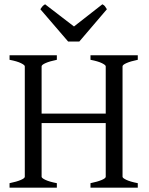

<svg xmlns="http://www.w3.org/2000/svg" viewBox="-20 -872 694 892"><path d="M24.4 0V-21Q57.6 -27.8 76.4 -35.9Q95.2 -43.9 95.2 -50.8V-564Q95.2 -569.8 77.4 -578.6Q59.6 -587.4 24.4 -594.2V-615.2H244.1V-594.2Q210.9 -587.4 192.1 -579.1Q173.3 -570.8 173.3 -564V-344.2H471.2V-564Q471.2 -569.8 453.4 -578.6Q435.5 -587.4 400.4 -594.2V-615.2H620.1V-594.2Q586.9 -587.4 568.1 -579.1Q549.3 -570.8 549.3 -564V-50.8Q549.3 -44.9 567.1 -36.4Q585 -27.8 620.1 -21V0H400.4V-21Q433.6 -27.8 452.4 -35.9Q471.2 -43.9 471.2 -50.8V-300.3H173.3V-50.8Q173.3 -44.9 190.9 -36.4Q208.5 -27.8 244.1 -21V0ZM348.6 -679.2H296.4L167.5 -829.1Q170.9 -834 173.3 -837.4Q175.8 -840.8 178 -843.3Q180.2 -845.7 182.9 -847.7Q185.5 -849.6 189.5 -852.1L323.7 -749L455.6 -852.1Q463.9 -847.7 467.3 -843.3Q470.7 -838.9 476.6 -829.1Z"/></svg>

Font: Gentium Basic
Style: Regular
Weight: 400
Designer: J. Victor Gaultney and Annie Olsen
Foundry: SIL International
Version: Version 1.100